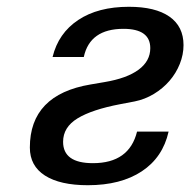

<svg xmlns="http://www.w3.org/2000/svg" viewBox="-20 -534 561 566"><path d="M68 -99Q68 -255 247 -285L288 -292Q354 -303 388.5 -328.5Q423 -354 423 -392Q423 -449 344 -449Q245 -449 227 -366H135Q152 -436 210.5 -475Q269 -514 360 -514Q438 -514 479.5 -485Q521 -456 521 -401Q521 -373 510 -345.5Q499 -318 479.5 -295.5Q460 -273 433.5 -257Q407 -241 377 -235L335 -227Q251 -211 208.5 -185Q166 -159 166 -116Q166 -53 254 -53Q361 -53 384 -146H477Q460 -70 398 -29Q336 12 239 12Q157 12 112.5 -16.5Q68 -45 68 -99Z"/></svg>

Font: Perun
Style: Italic
Weight: 400
Italic angle: -12°
Foundry: Copyright (c) Stefan Peev, Context Ltd, 2016
Version: Version 1.027